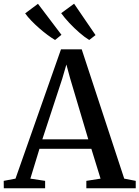

<svg xmlns="http://www.w3.org/2000/svg" viewBox="-36 -1014 751 1034"><path d="M47.5 -52 292.5 -748.5H404L633 -52L695 -40V0H429V-40L505.5 -52L456 -212.5H176.5L127.5 -52L207 -40V0H-15.5L-16 -40ZM439.5 -263.5 342 -591 321.5 -666.5 299 -589.5 192 -263.5ZM260 -799Q242 -809.5 219.8 -826Q197.5 -842.5 174.8 -862.5Q152 -882.5 132.2 -903Q112.5 -923.5 99.5 -942L168.5 -993.5L295 -826.5L261 -799ZM444 -799Q420 -813.5 391.8 -838Q363.5 -862.5 337.2 -890.5Q311 -918.5 293.5 -943L363 -994L478.5 -825L445 -799Z"/></svg>

Font: Merriweather 60pt Medium
Style: Regular
Weight: 500
Version: Version 2.100